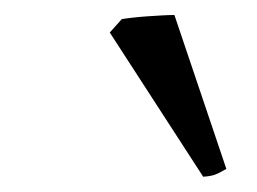

<svg xmlns="http://www.w3.org/2000/svg" viewBox="-20 -732 336 251"><path d="M275.9 -511.2Q266.1 -505.4 260.3 -503.4Q254.4 -501.5 245.6 -501L123.5 -689.5L139.2 -707Q145 -708 154.1 -709Q163.1 -710 173.1 -710.7Q183.1 -711.4 192.4 -711.9Q201.7 -712.4 208 -712.4Z"/></svg>

Font: Gentium Plus Afr
Style: Italic
Weight: 400
Italic angle: -8°
Designer: J. Victor Gaultney, Annie Olsen, Iska Routamaa, Becca Hirsbrunner
Foundry: SIL International
Version: Version 5.000